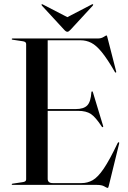

<svg xmlns="http://www.w3.org/2000/svg" viewBox="-20 -884 614 918"><path d="M36 -697Q36 -700 40 -700H448Q464 -700 475.2 -707.2Q486.5 -714.5 489 -714.5Q490.5 -714.5 491.2 -713Q492 -711.5 493.5 -705.5L535.5 -542Q536.5 -537.5 534 -537Q531.5 -536 529.5 -539.5Q494 -601 467.2 -634Q440.5 -667 416.5 -679.2Q392.5 -691.5 364.5 -691.5H208V-362.5H342Q380 -362.5 397 -379.8Q414 -397 417 -443Q417.5 -447 420 -447Q423 -448 424.5 -442L473 -282Q474.5 -277 472 -276Q469.5 -275.5 467 -278Q437.5 -323.5 414.8 -338.8Q392 -354 354 -354H208V-29Q208 -8.5 232.5 -8.5H369.5Q398.5 -8.5 423.2 -22.5Q448 -36.5 476 -77.8Q504 -119 542.5 -200Q545.5 -204.5 548 -204Q551 -203.5 549.5 -197L500 5Q497.5 14.5 495.5 14.5Q490.5 14.5 478.8 7.2Q467 0 442.5 0H40Q36 0 36 -3Q36 -5.5 41 -6L87.5 -13Q105 -15 105 -26V-674Q105 -685 87.5 -687L41 -694Q36 -694.5 36 -697ZM317.5 -742Q308.5 -732 302 -732Q295.5 -732 286.5 -742L180.5 -857Q177 -861.5 179.5 -863.5Q181 -865 186 -862L302 -802L417.5 -862Q422.5 -865 424.5 -863.5Q427 -861 423.5 -857Z"/></svg>

Font: Fraunces 144pt S000
Style: Regular
Weight: 400
Version: Version 1.000; ttfautohint (v1.8.3)